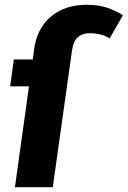

<svg xmlns="http://www.w3.org/2000/svg" viewBox="-20 -779 531 799"><path d="M342.7 -759.1Q390.4 -759.1 427.7 -746.2Q465 -733.3 491.4 -715.3L436.2 -619.1Q415.8 -631.9 394.5 -636.4Q373.1 -640.9 356.1 -640.9Q322.5 -640.9 303.6 -624Q284.7 -607 279.7 -569L199.6 0H42.2L122.7 -578.6Q130 -630.4 157 -671Q184.1 -711.7 230.9 -735.4Q277.7 -759.1 342.7 -759.1ZM37.5 -531.6H224.8L191.8 -419.6H22.3Z"/></svg>

Font: Fira Sans Variable
Style: Italic
Weight: 397
Italic angle: -8°
Designer: Carrois Corporate & Edenspiekermann AG
Foundry: Carrois Corporate GbR & Edenspiekermann AG
Version: Version 4.202